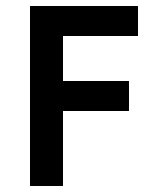

<svg xmlns="http://www.w3.org/2000/svg" viewBox="-20 -620 540 640"><path d="M440 -500H190V-350H410V-250H190V0H80V-600H440Z"/></svg>

Font: Gauge Heavy
Style: Heavy
Weight: 900
Designer: Daniel Pimley
Foundry: Daniel Pimley
Version: Version 2.0